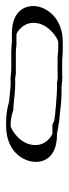

<svg xmlns="http://www.w3.org/2000/svg" viewBox="182 -587 226 630"><g transform="rotate(-90 295.0 -272.0)"><path d="M169 -198C123 -198 92 -236 100 -281C108 -326 152 -365 198 -365H208C230 -365 245 -361 263 -356H265C273 -355 279 -355 284 -355C300 -353 321 -350 340 -350C353 -351 364 -350 376 -348H439C450 -348 460 -347 469 -346H500C545 -346 577 -308 569 -263C561 -218 516 -179 471 -179H447C436 -179 426 -180 416 -181H366C354 -180 341 -181 328 -183H312C288 -183 264 -188 242 -188C222 -190 197 -190 183 -198ZM258 -341C240 -346 227 -350 206 -350H196C159 -350 122 -318 115 -281C108 -244 134 -213 172 -213H189C200 -207 222 -206 246 -203C269 -203 293 -198 315 -198H332C344 -196 357 -195 368 -196H420C429 -195 439 -194 449 -194H473C509 -194 548 -227 554 -263C560 -299 534 -331 497 -331H465C456 -332 447 -333 437 -333H372C361 -335 349 -336 337 -335C309 -335 289 -339 262 -341ZM258 -341H262C289 -339 309 -335 337 -335C349 -336 361 -335 372 -333H437C447 -333 456 -332 465 -331H497C534 -331 560 -299 554 -263C548 -227 509 -194 473 -194H449C439 -194 429 -195 420 -196H368C357 -195 344 -196 332 -198H315C293 -198 269 -203 246 -203C222 -206 200 -207 189 -213H172C134 -213 108 -244 115 -281C122 -318 159 -350 196 -350H206C227 -350 240 -346 258 -341ZM265 -356H263C246 -361 230 -365 208 -365H198C152 -365 108 -326 100 -281C92 -236 123 -198 169 -198H183C199 -191 220 -191 242 -188H243C264 -188 288 -183 312 -183H328C343 -181 354 -180 366 -181H416C426 -180 436 -179 447 -179H471C516 -179 561 -218 569 -263C577 -308 545 -346 500 -346H469C458 -347 450 -348 439 -348H376C363 -350 352 -351 340 -350C314 -350 293 -354 265 -356ZM250 -341H259C287 -339 306 -335 337 -335H339C349 -336 358 -335 367 -333H437C447 -333 453 -332 461 -331H497C505 -330 542 -306 534 -263C527 -221 482 -195 473 -194H449C440 -194 432 -195 424 -196H366C358 -195 347 -196 337 -198H315C309 -198 218 -204 211 -208L202 -213H172C168 -213 127 -234 135 -281C143 -327 191 -350 196 -350H206C218 -350 235 -346 250 -341ZM273 -356C256 -361 235 -365 208 -365H198C118 -365 86 -316 80 -281C74 -246 89 -198 169 -198H173C197 -191 217 -191 234 -189C254 -187 273 -183 312 -183H324C339 -181 355 -180 368 -181H412C425 -180 435 -179 447 -179H471C550 -179 583 -229 589 -263C595 -297 579 -346 500 -346H473C461 -347 451 -348 439 -348H381C365 -350 351 -351 338 -350C319 -350 302 -354 273 -356Z"/></g></svg>

Font: Blanket
Style: Black
Weight: 900
Foundry: Cannot Into Space Fonts
Version: Version 0.9